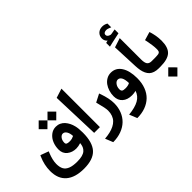

<svg xmlns="http://www.w3.org/2000/svg" viewBox="-103 -1518 2412 2412"><g transform="rotate(-45 1103.0 -312.5)"><path d="M661.1 -103.5Q661.1 69.8 587.9 149.2Q514.6 228.5 352.1 228.5Q195.3 228.5 111.8 157.2Q28.3 85.9 28.3 -52.7Q28.3 -159.2 74.7 -263.7L82.5 -280.3L99.6 -274.4L172.4 -247.6L191.4 -240.2L183.6 -221.7Q146 -129.4 146 -61Q146 -3.4 165.3 32.2Q184.6 67.9 230.7 86.4Q276.9 105 354 105Q405.3 105 441.4 95.5Q477.5 85.9 498.8 66.9Q520 47.9 530.3 23.4Q540.5 -1 543.5 -34.7Q500 -20 462.4 -20Q392.6 -20 343.3 -59.3Q293.9 -98.6 293.9 -168Q293.9 -227.1 314.9 -278.8Q335.9 -330.6 377.7 -363.8Q419.4 -397 472.7 -397Q508.3 -397 538.6 -382.8Q568.8 -368.7 590.1 -344Q611.3 -319.3 626 -290Q640.6 -260.7 648.9 -226.6Q661.1 -178.7 661.1 -103.5ZM405.8 -174.8Q405.8 -158.7 419.2 -150.4Q432.6 -142.1 468.3 -142.1Q491.7 -142.1 511 -147.9Q530.3 -153.8 543.9 -161.1Q541.5 -211.9 522 -242.9Q502.4 -273.9 473.1 -273.9Q447.8 -273.9 426.8 -246.6Q405.8 -219.2 405.8 -174.8ZM533.2 -604.5 611.3 -526.4 533.2 -448.7 455.6 -526.4ZM376.5 -604.5 454.6 -526.4 376.5 -448.7 298.8 -526.4Z M736.8 -645 860.8 -684.6V-1H758.8Z M840.8 238.8 814 172.4 803.7 147.5Q855.5 143.1 897 133.3Q938.5 123.5 973.4 106Q1008.3 88.4 1031.7 63.7Q1055.2 39.1 1068.1 3.9Q1081.1 -31.2 1081.1 -75.7Q1081.1 -119.1 1049.3 -236.8L1045.4 -252L1059.6 -259.3L1132.8 -296.9L1152.3 -307.1L1160.2 -285.6Q1200.7 -170.4 1200.7 -86.4Q1200.7 -11.7 1175.8 50.8Q1150.9 113.3 1105.5 157.2Q1060.1 201.2 994.1 225.8Q928.2 250.5 849.1 251H845.7Z M1440.9 -265.1Q1413.6 -265.1 1391.6 -235.4Q1369.6 -205.6 1369.6 -164.1Q1369.6 -138.7 1383.1 -128.2Q1396.5 -117.7 1435.5 -117.7Q1480.5 -117.7 1510.7 -134.8Q1509.3 -199.7 1491 -232.4Q1472.7 -265.1 1440.9 -265.1ZM1440.4 -388.2Q1528.8 -388.2 1578.4 -312Q1627.9 -235.8 1627.9 -103.5Q1627.9 -19.5 1602.5 47.6Q1577.1 114.7 1530.8 159.2Q1484.4 203.6 1419.7 227.3Q1355 251 1276.9 251H1273.4L1268.6 238.8L1241.7 172.4L1231.4 147.5Q1346.7 136.2 1411.9 99.6Q1477.1 63 1499.5 -6.8Q1467.3 2.4 1430.7 2.4Q1349.6 2.4 1303 -39.1Q1256.3 -80.6 1256.3 -152.8Q1256.3 -198.2 1269.5 -240.7Q1282.7 -283.2 1306.2 -315.9Q1329.6 -348.6 1364.5 -368.4Q1399.4 -388.2 1440.4 -388.2Z M1697.3 -701.2Q1665.5 -729 1665.5 -769.5Q1665.5 -815.9 1695.8 -845.2Q1726.1 -874.5 1775.4 -874.5Q1793.9 -874.5 1812 -869.4Q1830.1 -864.3 1845.7 -855L1848.1 -853.5V-850.6V-794.4V-786.6L1841.3 -790Q1802.7 -807.6 1779.3 -807.6Q1757.8 -807.6 1743.4 -798.1Q1729 -788.6 1729 -769.5Q1729 -739.3 1773.4 -726.6Q1775.9 -725.6 1782.7 -725.6Q1788.1 -725.6 1798.8 -727.3Q1809.6 -729 1825.9 -732.2Q1842.3 -735.4 1853.5 -737.3L1859.4 -738.3V-732.4V-673.8V-669.9L1855.5 -668.9Q1834 -664.1 1796.6 -656.2Q1759.3 -648.4 1728.3 -641.4Q1697.3 -634.3 1670.4 -627.9L1664.6 -626.5V-632.3V-689.5V-693.4L1668.5 -694.3Q1673.8 -695.8 1684.6 -698.2Q1695.3 -700.7 1697.3 -701.2ZM1917 0H1907.2Q1865.2 0 1833.5 -10.5Q1801.8 -21 1781 -40Q1760.3 -59.1 1746.6 -88.1Q1732.9 -117.2 1726.6 -151.1Q1720.2 -185.1 1718.3 -229.5L1703.6 -575.7L1717.8 -580.1L1802.2 -607.4L1827.6 -615.7V-588.9V-236.8Q1827.6 -176.3 1845.9 -151.6Q1864.3 -127 1906.7 -127H1917Q1925.8 -127 1925.8 -72.3V-55.7Q1925.8 0 1917 0Z M1911.6 -127H1937.5Q1962.4 -127 1975.6 -127.2Q1988.8 -127.4 2004.2 -128.7Q2019.5 -129.9 2026.4 -131.1Q2033.2 -132.3 2041 -136.5Q2048.8 -140.6 2051.3 -145Q2053.7 -149.4 2056.4 -157.7Q2059.1 -166 2059.3 -174.6Q2059.6 -183.1 2059.6 -197.3Q2059.6 -223.1 2054.2 -262.7Q2048.8 -302.2 2043.5 -328.6L2038.1 -355L2034.2 -373L2051.8 -377.9L2127.4 -400.4L2145.5 -405.8L2151.4 -387.7Q2152.8 -383.8 2154.5 -377.9Q2156.2 -372.1 2160.6 -353.8Q2165 -335.4 2168.5 -316.9Q2171.9 -298.3 2174.6 -272.2Q2177.2 -246.1 2177.2 -222.2Q2177.2 -102.5 2121.6 -51.3Q2065.9 0 1935.5 0H1911.6Q1903.8 0 1898.7 -4.9Q1893.6 -9.8 1891.4 -19.3Q1889.2 -28.8 1888.7 -36.4Q1888.2 -43.9 1888.2 -55.7V-72.3Q1888.2 -87.9 1889.2 -98.1Q1890.1 -108.4 1895.8 -117.7Q1901.4 -127 1911.6 -127ZM1999 75.2 2080.1 156.7 1999 237.8 1917.5 156.7Z"/></g></svg>

Font: Samim FD-WOL
Style: Bold-FD-WOL
Weight: 700
Foundry: DejaVu fonts team - Redesigned by Saber Rastikerdar
Version: Version 4.0.5